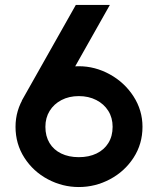

<svg xmlns="http://www.w3.org/2000/svg" viewBox="-20 -747 637 774"><path d="M434 -235.8Q434 -272.2 416.6 -300Q399.2 -327.8 368.2 -343.7Q337.2 -359.6 297.8 -359.6Q258.4 -359.6 227.9 -343.7Q197.4 -327.8 180.2 -300Q163 -272.2 163 -235.8Q163 -198.2 179.6 -170.6Q196.2 -143 226.7 -128.2Q257.2 -113.4 297.8 -113.4Q338.4 -113.4 369.1 -128.2Q399.8 -143 416.9 -170.6Q434 -198.2 434 -235.8ZM42.6 -235.8Q42.6 -302.4 78.6 -358.5Q114.6 -414.6 173.5 -447.3Q232.4 -480 297.8 -480Q363.2 -480 422.6 -447.3Q482 -414.6 518.2 -358.5Q554.4 -302.4 554.4 -235.8Q554.4 -166.8 518.5 -111.4Q482.6 -56 423.5 -24.5Q364.4 7 297.8 7Q231.8 7 172.9 -24.3Q114 -55.6 78.3 -111.2Q42.6 -166.8 42.6 -235.8ZM67.6 -340.8 285.6 -727H422.8L204.8 -340.8Z"/></svg>

Font: SUIT Variable
Style: Regular
Weight: 400
Designer: Sunn Youn; Korean Glyphs from Source Han Sans (Sandoll Communications; Soo-young Jang, Joo-yeon Kang)
Foundry: Sunn
Version: Version 1.150;FEAKit 1.0